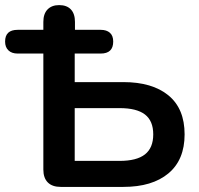

<svg xmlns="http://www.w3.org/2000/svg" viewBox="-28 -733 782 753"><path d="M210 0Q177 0 159.5 -17.5Q142 -35 142 -68V-523H41Q18 -523 5 -535.5Q-8 -548 -8 -570Q-8 -616 41 -616H175L142 -558V-647Q142 -679 158.5 -696Q175 -713 204 -713Q234 -713 250 -696Q266 -679 266 -647V-558L233 -616H367Q390 -616 403 -604.5Q416 -593 416 -570Q416 -523 367 -523H265V-411H456Q569 -411 632.5 -359Q696 -307 696 -206Q696 -106 632.5 -53Q569 0 456 0ZM265 -102H441Q508 -102 540.5 -127.5Q573 -153 573 -206Q573 -259 540.5 -284Q508 -309 441 -309H265Z"/></svg>

Font: Nunito
Style: Bold
Weight: 700
Designer: Vernon Adams
Foundry: Vernon Adams
Version: Version 3.602